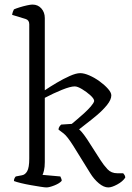

<svg xmlns="http://www.w3.org/2000/svg" viewBox="-20 -820 577 840"><path d="M183 0Q176 0 157 -3Q138 -6 115 -10Q92 -14 71.5 -19Q51 -24 41 -28Q41 -35 43.5 -40Q46 -45 49 -48L75 -53Q90 -55 99 -71Q108 -87 108 -126V-714Q108 -732 92 -737L33 -755Q34 -762 36.5 -769Q39 -776 41 -779Q50 -783 66 -788Q82 -793 98 -796.5Q114 -800 122 -800Q146 -800 161 -783Q176 -766 176 -741V-425Q198 -440 227.5 -457.5Q257 -475 285 -487.5Q313 -500 331 -500Q348 -500 371 -490Q394 -480 416 -464Q438 -448 452.5 -431.5Q467 -415 467 -403Q467 -384 448.5 -361Q430 -338 404.5 -316.5Q379 -295 356.5 -278Q334 -261 326 -254Q330 -251 338 -242Q346 -233 361 -211L420 -119Q434 -97 450.5 -79.5Q467 -62 493 -62H519Q522 -59 525 -54Q528 -49 528 -43Q517 -26 493 -13Q469 0 454 0Q434 0 412.5 -18Q391 -36 375 -62L300 -183Q274 -224 258.5 -236Q243 -248 236 -253Q236 -260 240 -266Q244 -272 248 -275L294 -278Q301 -284 316 -296.5Q331 -309 348 -324.5Q365 -340 377.5 -354.5Q390 -369 392 -378Q392 -388 375.5 -403Q359 -418 339 -430Q319 -442 307 -442Q288 -442 251 -427Q214 -412 176 -392V-111Q176 -89 172.5 -74.5Q169 -60 166 -55L244 -48Q245 -45 247.5 -40Q250 -35 250 -29Q241 -18 218.5 -9Q196 0 183 0Z"/></svg>

Font: Texturina 72pt Light
Style: Regular
Weight: 300
Designer: Guillermo Torres Carreño
Foundry: Omnibus-Type
Version: Version 1.002; ttfautohint (v1.8.3)